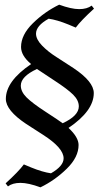

<svg xmlns="http://www.w3.org/2000/svg" viewBox="-20 -686 429 821"><path d="M5 -263Q5 -339 113 -412Q70 -448 70 -485Q70 -537 120.5 -586.5Q171 -636 233 -666Q285 -647 318.5 -647Q352 -647 372 -662L382 -649Q326 -598 304 -568L273 -581Q224 -601 188 -606Q134 -576 134 -542Q134 -518 159.5 -491.5Q185 -465 221.5 -442Q258 -419 294 -395Q381 -337 381 -288Q381 -212 273 -139Q316 -99 316 -66Q316 -14 265.5 35.5Q215 85 153 115Q101 96 67.5 96Q34 96 14 111L4 98Q60 47 82 17L113 30Q162 50 198 55Q252 24 252 -9Q252 -53 165 -109Q129 -132 92 -156Q5 -214 5 -263ZM317 -231Q317 -257 293 -281Q269 -305 210.5 -343Q152 -381 138 -391Q69 -359 69 -320Q69 -294 93.5 -269.5Q118 -245 175 -208Q232 -171 248 -159Q317 -191 317 -231Z"/></svg>

Font: Almendra
Style: Italic
Weight: 400
Italic angle: -12°
Designer: Ana Sanfelippo
Foundry: Ana Sanfelippo
Version: Version 1.004